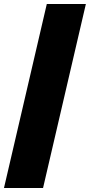

<svg xmlns="http://www.w3.org/2000/svg" viewBox="-20 -828 453 968"><path d="M0 120 216 -808H413L197 120Z"/></svg>

Font: Encode Sans SemiCondensed SemiCondensed Black
Style: Regular
Weight: 900
Width: 4
Designer: Multiple Designers
Foundry: Impallari Type
Version: Version 3.000; ttfautohint (v1.8.3) -l 8 -r 50 -G 200 -x 14 